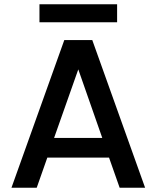

<svg xmlns="http://www.w3.org/2000/svg" viewBox="-20 -885 737 905"><path d="M532 -865V-780H166V-865ZM494 -142H203L153 0H34L283 -696H415L664 0H544ZM462 -235 349 -558 235 -235Z"/></svg>

Font: Fz Poppins Med
Style: Regular
Weight: 500
Designer: Ninad Kale (Devanagari), Jonny Pinhorn (Latin)
Foundry: Indian Type Foundry
Version: Vit hóa bi Vntype.Com & FontZin.Com